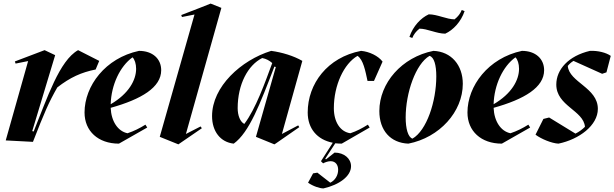

<svg xmlns="http://www.w3.org/2000/svg" viewBox="-20 -788 3430 1072"><path d="M164 4C228 -160 252 -216 300 -300C372 -356 434 -384 514 -400L534 -448L416 -508C312 -450 244 -242 168 -54L160 -56L288 -480L229 -508L63 -445L67 -433L137 -447L12 -4Z M644 14 802 -76 792 -92C760 -72 728 -56 692 -44C638 -55 601 -111 598 -186C770 -234 880 -300 880 -396C880 -460 832 -504 756 -504C568 -464 452 -308 452 -160C452 -56 528 14 644 14ZM598 -206C601 -314 650 -418 720 -468C732 -456 740 -432 740 -404C740 -341 699 -265 598 -206Z M976 18 986 11 1107 -72 1100 -82 1018 -40 1216 -744 1156 -768 1093 -743 992 -704 996 -693 1066 -707 872 -24Z M1512 18 1520 13 1651 -78 1645 -88 1554 -40 1668 -448C1620 -476 1554 -496 1494 -504C1326 -452 1164 -304 1164 -140C1164 -54 1211 6 1285 14C1372 -49 1432 -208 1512 -416L1520 -414L1409 -24ZM1344 -96C1321 -108 1307 -143 1307 -184C1307 -317 1364 -424 1444 -464C1466 -460 1484 -450 1500 -436C1460 -328 1408 -180 1344 -96Z M1888 14 2044 -76 2034 -92C2002 -72 1972 -56 1936 -44C1880 -52 1844 -107 1844 -184C1844 -312 1900 -432 1976 -476C2008 -456 2020 -392 2032 -336H2068L2116 -444C2092 -476 2042 -500 1996 -504C1808 -468 1698 -320 1698 -160C1698 -70 1751 -8 1838 9L1772 112L1784 124C1797 117 1813 112 1826 112C1852 112 1868 131 1868 160C1868 191 1851 219 1824 232L1752 176L1728 180L1700 232C1728 252 1766 264 1786 264C1874 244 1940 196 1940 140C1940 98 1902 64 1848 64L1800 102L1796 98L1852 12C1863 13 1875 14 1888 14Z M2260 14C2434 -20 2564 -164 2564 -320C2564 -424 2500 -500 2400 -504C2223 -469 2098 -324 2098 -168C2098 -60 2160 10 2260 14ZM2283 -14C2258 -22 2245 -70 2245 -132C2245 -270 2301 -431 2378 -476C2404 -469 2416 -424 2416 -362C2416 -221 2362 -59 2283 -14ZM2266 -582 2282 -576C2290 -596 2302 -612 2322 -628C2366 -628 2418 -600 2466 -600C2510 -620 2554 -666 2574 -726L2558 -732C2550 -712 2538 -696 2518 -680C2474 -680 2422 -708 2374 -708C2330 -688 2286 -642 2266 -582Z M2782 14 2940 -76 2930 -92C2898 -72 2866 -56 2830 -44C2776 -55 2739 -111 2736 -186C2908 -234 3018 -300 3018 -396C3018 -460 2970 -504 2894 -504C2706 -464 2590 -308 2590 -160C2590 -56 2666 14 2782 14ZM2736 -206C2739 -314 2788 -418 2858 -468C2870 -456 2878 -432 2878 -404C2878 -341 2837 -265 2736 -206Z M3098 14C3214 -10 3318 -88 3318 -180C3318 -299 3158 -328 3150 -420C3160 -432 3169 -440 3182 -448L3342 -376L3366 -384L3390 -476C3365 -494 3319 -506 3274 -504C3154 -476 3086 -400 3086 -316C3086 -196 3238 -172 3246 -80C3230 -64 3213 -52 3193 -42L3046 -132L3014 -124L2970 -36C3002 -12 3060 12 3098 14Z"/></svg>

Font: Mazius Display Extra Italic
Style: Bold
Weight: 700
Italic angle: -17°
Designer: Alberto Casagrande & Collletttivo
Foundry: Collletttivo
Version: Version 2.000;Glyphs 3.2 (3217)